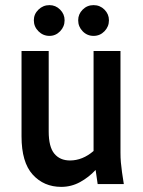

<svg xmlns="http://www.w3.org/2000/svg" viewBox="-20 -718 559 749"><path d="M64 -186V-519H170V-205Q170 -145 192 -118.5Q214 -92 253 -92Q302 -92 345 -129V-519H450V-123Q450 -102 451.5 -85Q453 -68 456 -46L463 0H361L353 -55Q326 -26 292 -7.5Q258 11 219 11Q151 11 107.5 -37Q64 -85 64 -186ZM112 -639Q112 -663 130 -680.5Q148 -698 173 -698Q197 -698 214.5 -680.5Q232 -663 232 -639Q232 -614 214.5 -596Q197 -578 173 -578Q148 -578 130 -596Q112 -614 112 -639ZM285 -639Q285 -663 302.5 -680.5Q320 -698 345 -698Q370 -698 387.5 -680.5Q405 -663 405 -639Q405 -614 387.5 -596Q370 -578 345 -578Q320 -578 302.5 -596Q285 -614 285 -639Z"/></svg>

Font: Radio Canada Condensed Medium
Style: Regular
Weight: 500
Width: 3
Designer: Charles Daoud, Etienne Aubert Bonn, Alexandre Saumier Demers, Jacques Le Bailly
Foundry: Radio-Canada
Version: Version 2.104; ttfautohint (v1.8.4.7-5d5b);gftools[0.9.28.de